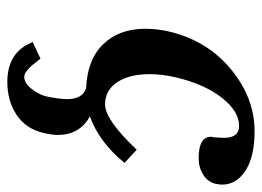

<svg xmlns="http://www.w3.org/2000/svg" viewBox="-115 -370 711 521"><g transform="rotate(90 240.5 -109.5)"><path d="M94.2 157.2 139.2 136.2Q152.3 153.3 158.2 160.2Q164.1 167 172.6 173.6Q181.2 180.2 189 180.2Q205.1 180.2 220.5 161.1Q235.8 142.1 241.2 122.1Q249 85 249 64Q249 22 219.2 12.2Q142.1 9.3 100.1 -33.9Q58.1 -77.1 58.1 -147.9Q58.1 -178.7 64.9 -210Q88.9 -314.9 167 -379.9Q245.1 -444.8 335.9 -444.8Q405.8 -444.8 443.4 -419.9Q481 -395 481 -356.9Q481 -352.1 479 -339.8Q474.1 -317.9 454.1 -305.4Q434.1 -293 409.2 -293Q351.1 -293 351.1 -327.1Q351.1 -330.1 352.1 -331.1Q354 -351.1 354 -361.8Q354 -402.8 321.8 -402.8Q281.7 -402.8 244.9 -355.5Q208 -308.1 189.9 -231Q181.2 -193.8 181.2 -160.2Q181.2 -105 203.1 -72Q225.1 -39.1 263.2 -39.1Q305.2 -39.1 386.2 -125L421.9 -91.8Q365.7 -22.9 295.9 2Q345.7 29.8 346.2 87.9Q346.2 105 340.8 127.9Q329.6 175.8 291.7 200.9Q253.9 226.1 202.1 226.1Q121.1 226.1 94.2 157.2Z"/></g></svg>

Font: Linux Libertine
Style: Semibold Italic
Weight: 600
Italic angle: -11.5°
Designer: Philipp H. Poll
Foundry: Philipp H. Poll
Version: Version 5.1.2 ; ttfautohint (v0.9)